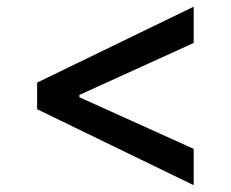

<svg xmlns="http://www.w3.org/2000/svg" viewBox="-20 -626 676 563"><path d="M88.9 -383.8 547.9 -606.4V-500L212.9 -347.7V-340.8L547.9 -189.5V-83L88.9 -305.7Z"/></svg>

Font: WEMIX Pretendard Medium
Style: Regular
Weight: 500
Designer: Base glyphs from Inter by Rasmus Andersson; Hangeul glyphs from Noto Sans CJK(Source Han Sans) by Jang Soo-young and Kan
Foundry: Kil Hyung-jin
Version: Version 1.000